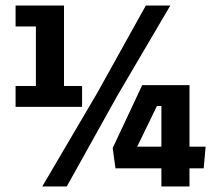

<svg xmlns="http://www.w3.org/2000/svg" viewBox="-20 -670 784 690"><path d="M560 0H661V-65H712L719 -143H661V-364H491L385 -138L395 -65H560ZM504 -650 330 -337 132 0H220L401 -325L592 -650ZM36 -286H275V-361H210V-650H36V-575H109V-361H36ZM544 -289H560V-143H473Z"/></svg>

Font: Zilla Slab Bold
Style: Regular
Weight: 700
Designer: Typotheque.com
Foundry: Typotheque type foundry
Version: Version 1.3; 2018